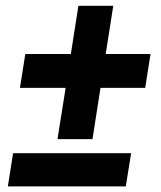

<svg xmlns="http://www.w3.org/2000/svg" viewBox="-20 -648 561 667"><path d="M484.4 -342.8H329.1L301.3 -164.6H179.7L208 -342.8H49.3L67.9 -460.4H226.1L252.4 -627.9H373.5L347.2 -460.4H502.9ZM435.5 -115.7 417 -0.5H7.3L25.4 -115.7Z"/></svg>

Font: Mardoto
Style: Bold Italic
Weight: 700
Italic angle: -12°
Designer: Christian Robertson, Vahan Hovhannisyan
Foundry: Google
Version: Version 1.000